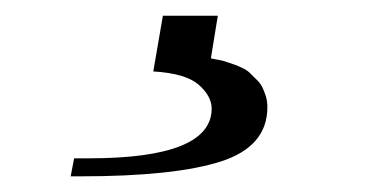

<svg xmlns="http://www.w3.org/2000/svg" viewBox="-20 -20 484 244"><path d="M69.8 204.1 74.2 181.2H92.8Q248.5 181.2 249 118.2Q249 102.1 232.4 87.6Q215.8 73.2 174.8 70.8L187 0H256.8L248 54.2L252.9 55.2Q257.8 56.2 260.5 56.6Q263.2 57.1 269 59.1Q274.9 61 279.1 62.5Q283.2 64 289.1 66.9Q294.9 69.8 298.3 73.5Q301.8 77.1 306.4 81.5Q311 85.9 313.5 91.1Q315.9 96.2 317.9 102.5Q319.8 108.9 319.8 116.2Q319.8 166 261 185.1Q202.1 204.1 82 204.1Z"/></svg>

Font: CMU Serif Extra
Style: RomanSlanted
Weight: 500
Italic angle: -9.46001°
Version: Version 0.7.0